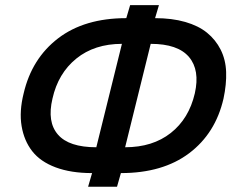

<svg xmlns="http://www.w3.org/2000/svg" viewBox="-20 -709 892 729"><path d="M314.5 0 329.6 -51.8Q249.5 -51.8 191.4 -73.5Q133.3 -95.2 102.3 -135Q71.3 -174.8 62 -230.5Q52.7 -286.1 69.8 -354.5Q100.6 -486.8 200.7 -563.5Q300.8 -640.1 459.5 -640.1L474.1 -689.5H583.5L568.8 -640.1Q632.8 -640.1 683.1 -625.7Q733.4 -611.3 766.1 -584.7Q798.8 -558.1 817.9 -520.3Q836.9 -482.4 838.6 -435.8Q840.3 -389.2 828.6 -334.5Q798.3 -202.6 698.2 -127.2Q598.1 -51.8 439 -51.8L424.3 0ZM345.7 -149.9 442.9 -542.5Q338.9 -542.5 269.8 -486.6Q200.7 -430.7 179.2 -334.5Q158.2 -246.1 200 -198Q241.7 -149.9 345.7 -149.9ZM455.1 -149.9Q559.6 -149.9 628.4 -204.1Q697.3 -258.3 719.7 -354.5Q739.7 -442.9 697.5 -492.7Q655.3 -542.5 552.2 -542.5Z"/></svg>

Font: HK Grotesk SemiBold Italic
Style: Regular
Weight: 600
Italic angle: -13°
Designer: Alfredo Marco Pradil and Stefan Peev
Foundry: Hanken Design Co.
Version: Version 1.000;PS 001.000;hotconv 1.0.88;makeotf.lib2.5.64775